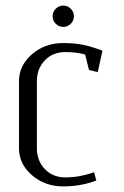

<svg xmlns="http://www.w3.org/2000/svg" viewBox="-20 -666 444 686"><path d="M47.9 -136.2V-376Q47.9 -432.1 94.2 -472.2Q140.6 -512.2 206.1 -512.2Q245.6 -512.2 275.9 -506.1Q306.2 -500 346.2 -484.9L329.1 -408.2L297.9 -416L284.2 -471.2Q253.4 -480 213.9 -480Q168.5 -480 140.1 -450.2Q111.8 -420.4 111.8 -376V-136.2Q111.8 -91.8 140.1 -62Q168.5 -32.2 213.9 -32.2Q265.1 -32.2 315.9 -50.8L324.2 -21Q268.6 0 206.1 0Q140.6 0 94.2 -40Q47.9 -80.1 47.9 -136.2ZM179.2 -581.1Q168 -592.3 168 -607.9Q168 -623.5 179.2 -634.8Q190.4 -646 206.1 -646Q221.7 -646 232.9 -634.8Q244.1 -623.5 244.1 -607.9Q244.1 -592.3 232.9 -581.1Q221.7 -569.8 206.1 -569.8Q190.4 -569.8 179.2 -581.1Z"/></svg>

Font: Gawaa
Style: Regular
Weight: 400
Designer: T. Christopher White
Version: Version 1.0